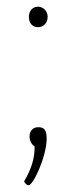

<svg xmlns="http://www.w3.org/2000/svg" viewBox="-20 -437 215 572"><path d="M66 -387C66 -369 76 -356 93 -356C110 -356 122 -369 122 -387C122 -403 110 -417 93 -417C76 -417 66 -403 66 -387ZM68 -30C68 -17 75 -6 83 -1C84 32 74 66 52 103C53 108 60 115 65 115C79 115 119 29 119 -24C119 -53 109 -58 94 -58C78 -58 68 -47 68 -30Z"/></svg>

Font: Yanone Kaffeesatz Extra Light
Style: Regular
Weight: 200
Designer: Yanone (Cyrillic: Daniel Pouzeot & Huerta Tipografica)
Foundry: Yanone
Version: Version 1.100;PS 001.100;hotconv 1.0.70;makeotf.lib2.5.58329